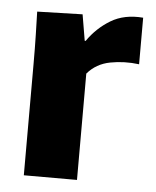

<svg xmlns="http://www.w3.org/2000/svg" viewBox="-44 -569 493 608"><g transform="rotate(5 202.5 -265.5)"><path d="M54 0V-351Q54 -407 53 -446Q52 -485 51 -520L195 -524L209 -441H212Q241 -483 284 -509Q327 -535 387 -530V-382Q340 -388 295.5 -379.5Q251 -371 223 -338V0Z"/></g></svg>

Font: Murecho Thin
Style: Bold
Weight: 700
Version: Version 1.010